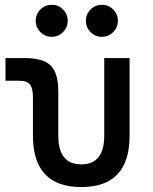

<svg xmlns="http://www.w3.org/2000/svg" viewBox="-20 -755 626 785"><path d="M312.5 9.8Q114.7 9.8 114.7 -200.2V-356.4Q114.7 -394 102.5 -409.4Q90.3 -424.8 60.1 -424.8H2.4V-517.6H79.6Q156.2 -517.6 187.3 -487.1Q218.3 -456.5 218.3 -380.9V-200.2Q218.3 -83 312.5 -83Q406.2 -83 406.2 -200.2V-517.6H509.8V-200.2Q509.8 9.8 312.5 9.8ZM396.5 -604.5Q369.6 -604.5 350.3 -623.8Q331.1 -643.1 331.1 -669.9Q331.1 -697.3 350.3 -716.3Q369.6 -735.4 396.5 -735.4Q423.8 -735.4 442.9 -716.3Q461.9 -697.3 461.9 -669.9Q461.9 -643.1 442.9 -623.8Q423.8 -604.5 396.5 -604.5ZM191.4 -604.5Q164.6 -604.5 145.3 -623.8Q126 -643.1 126 -669.9Q126 -697.3 145.3 -716.3Q164.6 -735.4 191.4 -735.4Q218.8 -735.4 237.8 -716.3Q256.8 -697.3 256.8 -669.9Q256.8 -643.1 237.8 -623.8Q218.8 -604.5 191.4 -604.5Z"/></svg>

Font: Cascadia Mono
Style: Regular
Weight: 400
Monospace: yes
Designer: Aaron Bell
Foundry: Saja Typeworks
Version: Version 2404.023